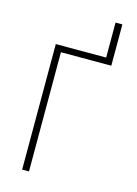

<svg xmlns="http://www.w3.org/2000/svg" viewBox="-138 -1013 775 1086"><g transform="rotate(15 250.0 -470.0)"><path d="M104 0V-735H399V-940H439V-698H144V0Z"/></g></svg>

Font: Iosevka Curly Extralight
Style: Regular
Weight: 200
Monospace: yes
Designer: Belleve Invis
Foundry: Belleve Invis
Version: Version 22.1.2; ttfautohint (v1.8.4)